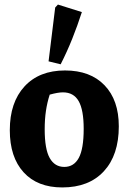

<svg xmlns="http://www.w3.org/2000/svg" viewBox="-20 -810 563 842"><path d="M253 12Q144 12 83.5 -54.5Q23 -121 23 -239Q23 -361 87.5 -431Q152 -501 265 -501Q376 -501 438.5 -436Q501 -371 501 -256Q501 -130 435.5 -59Q370 12 253 12ZM262 -78Q304 -78 325.5 -117.5Q347 -157 347 -245Q347 -328 325 -366.5Q303 -405 256 -405Q234 -405 198 -395Q187 -361 181.5 -324Q176 -287 176 -243Q176 -156 198 -117Q220 -78 262 -78ZM246 -528 193 -541 222 -777 234 -790 339 -757Q320 -698 297 -640.5Q274 -583 246 -528Z"/></svg>

Font: Piazzolla
Style: Bold
Weight: 700
Designer: Juan Pablo del Peral
Foundry: Huerta Tipografica
Version: Version 1.330